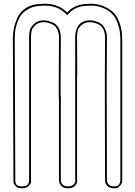

<svg xmlns="http://www.w3.org/2000/svg" viewBox="-20 -814 724 1029"><path d="M344 195H343Q322 195 310.5 184Q299 173 298 162L296 151V-287H295V-405L296 -612Q296 -640 286 -658.5Q276 -677 259.5 -684Q243 -691 233.5 -693Q224 -695 216 -695H215Q187 -695 170 -679.5Q153 -664 149.5 -649Q146 -634 146 -618V-608V-405V-256V151Q147 156 146 163.5Q145 171 133 183Q121 195 97 195H96Q89 195 81 193.5Q73 192 62.5 182Q52 172 52 154V144L49 -600V-611Q49 -634 53.5 -658.5Q58 -683 72 -716.5Q86 -750 120 -771.5Q154 -793 204 -793Q210 -794 219 -794Q294 -794 340 -747Q381 -793 452 -793Q458 -794 467 -794Q484 -794 501.5 -791Q519 -788 544.5 -776.5Q570 -765 589 -746Q608 -727 621.5 -689.5Q635 -652 635 -602V147Q635 167 626 178.5Q617 190 609.5 192.5Q602 195 594 195H591Q569 195 557 184Q545 173 544 162L543 151L542 -287V-405L543 -612Q543 -640 533 -658.5Q523 -677 506.5 -684Q490 -691 480.5 -693Q471 -695 463 -695H462Q434 -695 417 -679.5Q400 -664 396.5 -649Q393 -634 393 -618V-608L394 -405H393V-256V151Q394 155 393.5 161.5Q393 168 383.5 180Q374 192 354 194Q348 195 344 195ZM344 185Q347 185 352 184H353Q368 182 375.5 173.5Q383 165 383.5 160.5Q384 156 383 152V-405Q383 -407 383 -410Q383 -413 383 -415Q383 -442 383 -476.5Q383 -511 383 -546Q383 -581 383 -608V-618Q383 -630 385.5 -642Q388 -654 395.5 -669.5Q403 -685 420 -695Q437 -705 462 -705H463Q469 -705 477 -704Q485 -703 499.5 -698Q514 -693 525 -684Q536 -675 544.5 -656Q553 -637 553 -612L552 -405V-287L553 151Q553 152 553 153.5Q553 155 553.5 158.5Q554 162 555.5 165Q557 168 560 172Q563 176 566.5 178.5Q570 181 576.5 183Q583 185 591 185H594Q625 185 625 147V-602Q625 -650 612 -685.5Q599 -721 581.5 -739Q564 -757 540 -768Q516 -779 500 -781.5Q484 -784 467 -784L454 -783H453H452Q385 -783 347 -740L340 -732L333 -740Q290 -784 219 -784L206 -783H205H204Q166 -783 137.5 -768.5Q109 -754 94.5 -735Q80 -716 71.5 -689.5Q63 -663 61 -645.5Q59 -628 59 -611V-600L62 144V154Q62 185 96 185H97Q110 185 119 181.5Q128 178 131 172Q134 166 135 162Q136 158 136 154V152V-618Q136 -635 140 -652Q144 -669 163.5 -687Q183 -705 215 -705H216Q225 -705 235.5 -702.5Q246 -700 264.5 -692.5Q283 -685 294.5 -664Q306 -643 306 -612L305 -405V-297H306V151Q306 152 306 153.5Q306 155 307 158.5Q308 162 309 165Q310 168 313 172Q316 176 319.5 178.5Q323 181 329 183Q335 185 343 185Z"/></svg>

Font: Soda Fountain
Style: Outline
Weight: 400
Version: Version 1.0